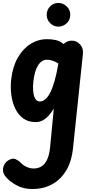

<svg xmlns="http://www.w3.org/2000/svg" viewBox="-30 -816 642 1299"><path d="M211 10Q161 10 126.8 -15.2Q92.5 -40.5 72.8 -82.2Q53 -124 46.5 -175Q40 -226 45.5 -277Q55 -363 89.5 -424.2Q124 -485.5 176 -518.2Q228 -551 289 -551Q320 -551 347.8 -544.8Q375.5 -538.5 400.5 -518L402 -519.5Q413 -530.5 427 -535.8Q441 -541 456.5 -541Q488 -541 511.5 -515.8Q535 -490.5 531 -451.5L464 186Q454.5 278 416.5 339.8Q378.5 401.5 319.8 432.2Q261 463 189 463Q127.5 463 80.2 436.5Q33 410 9.5 381Q-15 353 -8.8 320.5Q-2.5 288 23.5 270.5Q54 251 74.2 260.2Q94.5 269.5 107 282Q126.5 302.5 150 313.2Q173.5 324 198 324Q227.5 324 250.8 309.8Q274 295.5 289.2 262.8Q304.5 230 309.5 175.5L334 -81Q320.5 -59 302.8 -38Q285 -17 262.5 -3.5Q240 10 211 10ZM195.5 -262.5Q192.5 -233 193.8 -208.5Q195 -184 200.5 -166.2Q206 -148.5 215.8 -139Q225.5 -129.5 239.5 -129.5Q257.5 -129.5 274.8 -143Q292 -156.5 308 -186.2Q324 -216 338.2 -264.8Q352.5 -313.5 364.5 -383.5L365 -386.5Q341.5 -401 322.2 -406.5Q303 -412 287.5 -412Q251.5 -412 227.2 -373.2Q203 -334.5 195.5 -262.5ZM364.5 -636Q333 -636 309.5 -659.2Q286 -682.5 286 -716Q286 -748.5 308.5 -772.2Q331 -796 364.5 -796Q396 -796 420.8 -773.2Q445.5 -750.5 445.5 -716Q445.5 -682.5 421.8 -659.2Q398 -636 364.5 -636Z"/></svg>

Font: Edu SA Hand
Style: Regular
Weight: 400
Designer: Tina and Corey Anderson, Eben Sorkin, Mirko Velimirovic
Foundry: Google for Education
Version: Version 2.000